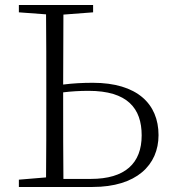

<svg xmlns="http://www.w3.org/2000/svg" viewBox="-20 -743 677 763"><path d="M55 0H348C522 0 610 -87 610 -206C610 -330 525 -414 349 -414C309 -414 270 -412 231 -407L232 -685L350 -694V-723H55V-694L163 -686C164 -588 164 -489 164 -390V-333C164 -234 164 -135 163 -38L55 -29ZM231 -376C264 -380 296 -382 332 -382C486 -382 543 -313 543 -205C543 -94 477 -32 341 -32H232C231 -132 231 -232 231 -333Z"/></svg>

Font: Noto Serif CJK HK ExtraLight
Style: Regular
Weight: 200
Designer: Ryoko NISHIZUKA 西塚涼子 (kana & ideographs); Frank Grießhammer (Latin, Greek & Cyrillic); Wenlong ZHANG 张文龙 (bopomofo); San
Foundry: Adobe
Version: Version 2.001;hotconv 1.1.0;makeotfexe 2.6.0